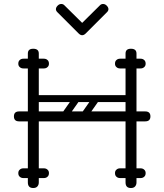

<svg xmlns="http://www.w3.org/2000/svg" viewBox="-20 -945 826 965"><path d="M638 0Q611 0 611 -28Q611 -191 611 -350.5Q611 -510 611 -676Q611 -700 638 -700Q666 -700 666 -676V-28Q666 -16 659 -8Q652 0 638 0ZM147 0Q120 0 120 -28Q120 -191 120 -350.5Q120 -510 120 -676Q120 -700 147 -700Q175 -700 175 -676V-28Q175 -16 168 -8Q161 0 147 0ZM76 -335Q50 -335 50 -360Q50 -385 76 -385H710Q736 -385 736 -360Q736 -335 710 -335ZM171 -432Q153 -432 153 -449Q153 -467 171 -467H615Q633 -467 633 -449Q633 -432 615 -432ZM72 -75Q72 -86 79 -92Q86 -99 98 -99H147Q159 -99 166 -93Q173 -86 173 -75Q173 -63 166 -56Q159 -50 147 -50H98Q86 -50 79 -57Q72 -63 72 -75ZM226 -75Q226 -63 219 -57Q212 -50 200 -50H151Q140 -50 132 -56Q125 -63 125 -75Q125 -86 132 -93Q140 -99 151 -99H200Q212 -99 219 -92Q226 -86 226 -75ZM558 -75Q558 -86 565 -92Q572 -99 584 -99H633Q645 -99 652 -93Q659 -86 659 -75Q659 -63 652 -56Q645 -50 633 -50H584Q572 -50 565 -57Q558 -63 558 -75ZM712 -75Q712 -63 705 -57Q698 -50 686 -50H637Q626 -50 618 -56Q611 -63 611 -75Q611 -86 618 -93Q626 -99 637 -99H686Q698 -99 705 -92Q712 -86 712 -75ZM72 -625Q72 -637 79 -643Q86 -650 98 -650H147Q159 -650 166 -644Q173 -637 173 -625Q173 -614 166 -607Q159 -601 147 -601H98Q86 -601 79 -608Q72 -614 72 -625ZM226 -625Q226 -614 219 -608Q212 -601 200 -601H151Q140 -601 132 -607Q125 -614 125 -625Q125 -637 132 -644Q140 -650 151 -650H200Q212 -650 219 -643Q226 -637 226 -625ZM558 -625Q558 -637 565 -643Q572 -650 584 -650H633Q645 -650 652 -644Q659 -637 659 -625Q659 -614 652 -607Q645 -601 633 -601H584Q572 -601 565 -608Q558 -614 558 -625ZM712 -625Q712 -614 705 -608Q698 -601 686 -601H637Q626 -601 618 -607Q611 -614 611 -625Q611 -637 618 -644Q626 -650 637 -650H686Q698 -650 705 -643Q712 -637 712 -625ZM386 -342Q373 -352 382 -365L448 -459Q457 -473 473 -462Q486 -452 477 -439L411 -345Q407 -340 400.5 -338.5Q394 -337 386 -342ZM288 -342Q275 -352 284 -365L350 -459Q359 -473 375 -462Q388 -452 379 -439L313 -345Q309 -340 302.5 -338.5Q296 -337 288 -342ZM584 -449Q584 -432 567 -432H235Q218 -432 218 -449Q218 -467 234 -467H566Q584 -467 584 -449ZM584 -353Q584 -336 567 -336H235Q218 -336 218 -353Q218 -371 234 -371H566Q584 -371 584 -353ZM303 -919 393 -830 483 -919Q489 -925 498 -925Q508 -925 516 -917Q525 -908 525 -899Q525 -891 518 -884L411 -777Q402 -768 393 -768Q384 -768 375 -777L268 -884Q261 -891 261 -899Q261 -908 270 -917Q278 -925 288 -925Q297 -925 303 -919Z"/></svg>

Font: Agu Display Uzo
Style: Regular
Weight: 400
Designer: Oluwaseun Badejo
Version: Version 1.103